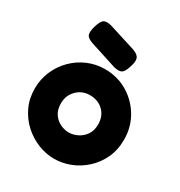

<svg xmlns="http://www.w3.org/2000/svg" viewBox="-172 -828 902 964"><g transform="rotate(30 279.5 -346.5)"><path d="M281 17Q233 17 187 -1.5Q141 -20 103.5 -54Q66 -88 43.5 -135.5Q21 -183 21 -241Q21 -294 41 -341Q61 -388 96.5 -424Q132 -460 179 -480.5Q226 -501 279 -501Q351 -501 409.5 -466.5Q468 -432 503 -373Q538 -314 538 -242Q538 -181 515.5 -133.5Q493 -86 455.5 -52Q418 -18 372.5 -0.5Q327 17 281 17ZM279 -134Q303 -134 328 -146Q353 -158 370 -182Q387 -206 387 -243Q387 -291 356.5 -320.5Q326 -350 278 -350Q234 -350 203 -319Q172 -288 172 -242Q172 -205 188.5 -181Q205 -157 229.5 -145.5Q254 -134 279 -134ZM314 -532 159 -582Q127 -593 121.5 -609.5Q116 -626 126 -660Q137 -697 152 -705.5Q167 -714 198 -705L350 -657Q381 -646 387.5 -628.5Q394 -611 383 -578Q372 -542 358 -533.5Q344 -525 314 -532Z"/></g></svg>

Font: Fredoka SemiBold
Style: Regular
Weight: 600
Designer: Ben Nathan
Foundry: Milena B. Brandão, Ben Nathan
Version: Version 2.001